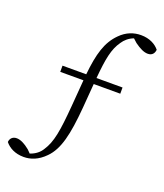

<svg xmlns="http://www.w3.org/2000/svg" viewBox="-173 -812 872 1019"><g transform="rotate(20 263.5 -302.5)"><path d="M110 -383H241L229 -233C217 -88 206 -23 171 30C158 52 136 70 106 80L88 62C60 39 35 27 14 27C-10 27 -23 43 -24 62C-3 88 32 108 81 108C120 108 161 94 200 54C254 0 275 -90 288 -245L299 -383H449V-418H302C312 -530 323 -588 357 -636C370 -656 390 -674 417 -684L438 -665C467 -644 491 -632 513 -632C538 -632 549 -648 551 -668C531 -693 496 -713 447 -713C407 -713 366 -699 331 -663C277 -609 256 -537 244 -418H110Z"/></g></svg>

Font: Noto Serif CJK SC ExtraLight
Style: Regular
Weight: 200
Designer: Ryoko NISHIZUKA 西塚涼子 (kana & ideographs); Frank Grießhammer (Latin, Greek & Cyrillic); Wenlong ZHANG 张文龙 (bopomofo); San
Foundry: Adobe
Version: Version 2.001;hotconv 1.1.0;makeotfexe 2.6.0